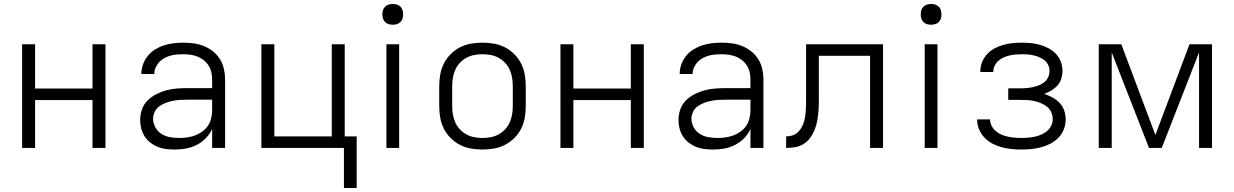

<svg xmlns="http://www.w3.org/2000/svg" viewBox="-20 -742 6190 963"><path d="M91 0V-520H156V-298H444V-520H509V0H444V-240H156V0Z M856 8Q835 8 813.5 5.5Q792 3 772 -5Q752 -13 734.5 -26.5Q717 -40 705.5 -58Q694 -76 688.5 -97Q683 -118 683 -140Q683 -167 692 -193Q701 -219 720 -238Q739 -257 763.5 -269.5Q788 -282 814 -289Q840 -296 867 -298Q894 -300 921 -300H1044V-344Q1044 -362 1040 -380Q1036 -398 1026 -413.5Q1016 -429 1001.5 -440.5Q987 -452 970 -458.5Q953 -465 934.5 -467.5Q916 -470 898 -470Q882 -470 865.5 -468.5Q849 -467 833.5 -462.5Q818 -458 803.5 -450Q789 -442 778 -430Q767 -418 760.5 -403Q754 -388 754 -371H689Q689 -396 697.5 -419.5Q706 -443 721.5 -462Q737 -481 758 -494Q779 -507 802 -514.5Q825 -522 849.5 -525Q874 -528 898 -528Q925 -528 951.5 -524.5Q978 -521 1002.5 -511Q1027 -501 1048 -484.5Q1069 -468 1083 -445.5Q1097 -423 1103 -396.5Q1109 -370 1109 -344V0H1044V-95Q1032 -69 1012 -48.5Q992 -28 966.5 -15Q941 -2 913 3Q885 8 856 8ZM879 -50Q900 -50 920 -53Q940 -56 959 -63Q978 -70 995 -82.5Q1012 -95 1023 -111.5Q1034 -128 1039 -148.5Q1044 -169 1044 -189V-242H921Q902 -242 884 -241Q866 -240 848 -236.5Q830 -233 812.5 -226.5Q795 -220 780 -209.5Q765 -199 756.5 -182Q748 -165 748 -147Q748 -124 759.5 -103Q771 -82 790.5 -70Q810 -58 833 -54Q856 -50 879 -50Z M1705 201V0H1291V-520H1356V-58H1644V-520H1709V-58H1769V201Z M1918 0V-520H1982V0ZM1950 -618Q1939 -618 1929 -621Q1919 -624 1911.5 -631.5Q1904 -639 1901 -649Q1898 -659 1898 -670Q1898 -681 1901 -691Q1904 -701 1911.5 -708.5Q1919 -716 1929 -719Q1939 -722 1950 -722Q1961 -722 1971 -719Q1981 -716 1988.5 -708.5Q1996 -701 1999 -691Q2002 -681 2002 -670Q2002 -659 1999 -649Q1996 -639 1988.5 -631.5Q1981 -624 1971 -621Q1961 -618 1950 -618Z M2400 8Q2371 8 2342 3Q2313 -2 2287 -15.5Q2261 -29 2240 -50Q2219 -71 2206 -97Q2193 -123 2188 -152Q2183 -181 2183 -210V-310Q2183 -339 2188 -368Q2193 -397 2206 -423Q2219 -449 2240 -470Q2261 -491 2287 -504.5Q2313 -518 2342 -523Q2371 -528 2400 -528Q2429 -528 2458 -523Q2487 -518 2513 -504.5Q2539 -491 2560 -470Q2581 -449 2594 -423Q2607 -397 2612 -368Q2617 -339 2617 -310V-210Q2617 -181 2612 -152Q2607 -123 2594 -97Q2581 -71 2560 -50Q2539 -29 2513 -15.5Q2487 -2 2458 3Q2429 8 2400 8ZM2400 -50Q2421 -50 2442 -54Q2463 -58 2481 -68Q2499 -78 2513.5 -93.5Q2528 -109 2536.5 -128Q2545 -147 2548.5 -168Q2552 -189 2552 -210V-310Q2552 -331 2548.5 -352Q2545 -373 2536.5 -392Q2528 -411 2513.5 -426.5Q2499 -442 2481 -452Q2463 -462 2442 -466Q2421 -470 2400 -470Q2379 -470 2358 -466Q2337 -462 2319 -452Q2301 -442 2286.5 -426.5Q2272 -411 2263.5 -392Q2255 -373 2251.5 -352Q2248 -331 2248 -310V-210Q2248 -189 2251.5 -168Q2255 -147 2263.5 -128Q2272 -109 2286.5 -93.5Q2301 -78 2319 -68Q2337 -58 2358 -54Q2379 -50 2400 -50Z M2791 0V-520H2856V-298H3144V-520H3209V0H3144V-240H2856V0Z M3556 8Q3535 8 3513.5 5.5Q3492 3 3472 -5Q3452 -13 3434.5 -26.5Q3417 -40 3405.5 -58Q3394 -76 3388.5 -97Q3383 -118 3383 -140Q3383 -167 3392 -193Q3401 -219 3420 -238Q3439 -257 3463.5 -269.5Q3488 -282 3514 -289Q3540 -296 3567 -298Q3594 -300 3621 -300H3744V-344Q3744 -362 3740 -380Q3736 -398 3726 -413.5Q3716 -429 3701.5 -440.5Q3687 -452 3670 -458.5Q3653 -465 3634.5 -467.5Q3616 -470 3598 -470Q3582 -470 3565.5 -468.5Q3549 -467 3533.5 -462.5Q3518 -458 3503.5 -450Q3489 -442 3478 -430Q3467 -418 3460.5 -403Q3454 -388 3454 -371H3389Q3389 -396 3397.5 -419.5Q3406 -443 3421.5 -462Q3437 -481 3458 -494Q3479 -507 3502 -514.5Q3525 -522 3549.5 -525Q3574 -528 3598 -528Q3625 -528 3651.5 -524.5Q3678 -521 3702.5 -511Q3727 -501 3748 -484.5Q3769 -468 3783 -445.5Q3797 -423 3803 -396.5Q3809 -370 3809 -344V0H3744V-95Q3732 -69 3712 -48.5Q3692 -28 3666.5 -15Q3641 -2 3613 3Q3585 8 3556 8ZM3579 -50Q3600 -50 3620 -53Q3640 -56 3659 -63Q3678 -70 3695 -82.5Q3712 -95 3723 -111.5Q3734 -128 3739 -148.5Q3744 -169 3744 -189V-242H3621Q3602 -242 3584 -241Q3566 -240 3548 -236.5Q3530 -233 3512.5 -226.5Q3495 -220 3480 -209.5Q3465 -199 3456.5 -182Q3448 -165 3448 -147Q3448 -124 3459.5 -103Q3471 -82 3490.5 -70Q3510 -58 3533 -54Q3556 -50 3579 -50Z M3923 0V-58Q3938 -58 3952.5 -62Q3967 -66 3978 -75.5Q3989 -85 3997 -97.5Q4005 -110 4010 -124Q4015 -138 4017.5 -152.5Q4020 -167 4021 -182Q4022 -197 4022.5 -212Q4023 -227 4023 -241Q4023 -251 4023 -261Q4023 -271 4023 -281V-520H4409V0H4344V-462H4087V-280Q4087 -279 4087 -278Q4087 -277 4087 -275Q4087 -252 4087 -229Q4087 -206 4085 -183Q4083 -160 4079 -137Q4075 -114 4066.5 -92.5Q4058 -71 4044.5 -52Q4031 -33 4011.5 -20.5Q3992 -8 3969 -4Q3946 0 3923 0Z M4618 0V-520H4682V0ZM4650 -618Q4639 -618 4629 -621Q4619 -624 4611.5 -631.5Q4604 -639 4601 -649Q4598 -659 4598 -670Q4598 -681 4601 -691Q4604 -701 4611.5 -708.5Q4619 -716 4629 -719Q4639 -722 4650 -722Q4661 -722 4671 -719Q4681 -716 4688.5 -708.5Q4696 -701 4699 -691Q4702 -681 4702 -670Q4702 -659 4699 -649Q4696 -639 4688.5 -631.5Q4681 -624 4671 -621Q4661 -618 4650 -618Z M5103 8Q5078 8 5053 5.5Q5028 3 5004 -3.5Q4980 -10 4958 -21.5Q4936 -33 4918.5 -51Q4901 -69 4891 -92.5Q4881 -116 4881 -141Q4881 -141 4881 -141.5Q4881 -142 4881 -143H4946Q4946 -142 4946 -142Q4946 -142 4946 -142Q4946 -125 4954 -110Q4962 -95 4975 -84Q4988 -73 5003.5 -66.5Q5019 -60 5035.5 -56.5Q5052 -53 5069 -51.5Q5086 -50 5103 -50Q5120 -50 5137 -51.5Q5154 -53 5170.5 -56.5Q5187 -60 5203 -67Q5219 -74 5232 -85Q5245 -96 5252.5 -111.5Q5260 -127 5260 -145Q5260 -162 5253 -178.5Q5246 -195 5232.5 -206Q5219 -217 5202.5 -224Q5186 -231 5169 -235Q5152 -239 5134.5 -240Q5117 -241 5100 -241H5037V-299H5100Q5116 -299 5131.5 -300.5Q5147 -302 5162.5 -305.5Q5178 -309 5192.5 -315Q5207 -321 5219 -331Q5231 -341 5237.5 -355.5Q5244 -370 5244 -386Q5244 -401 5237.5 -415.5Q5231 -430 5219 -439.5Q5207 -449 5193 -455Q5179 -461 5164 -464.5Q5149 -468 5133.5 -469Q5118 -470 5103 -470Q5088 -470 5072.5 -468.5Q5057 -467 5042 -463.5Q5027 -460 5013 -453.5Q4999 -447 4987.5 -437Q4976 -427 4969 -412.5Q4962 -398 4962 -383Q4962 -383 4962 -382.5Q4962 -382 4962 -381H4897Q4897 -382 4897 -383Q4897 -384 4897 -385Q4897 -408 4906 -430.5Q4915 -453 4930.5 -470Q4946 -487 4967 -498.5Q4988 -510 5010.5 -516.5Q5033 -523 5056.5 -525.5Q5080 -528 5103 -528Q5126 -528 5149.5 -526Q5173 -524 5195.5 -517.5Q5218 -511 5239 -500Q5260 -489 5276 -472Q5292 -455 5300.5 -432.5Q5309 -410 5309 -387Q5309 -367 5303 -347.5Q5297 -328 5284 -313.5Q5271 -299 5253.5 -288.5Q5236 -278 5218 -271Q5239 -264 5259 -253Q5279 -242 5294.5 -226Q5310 -210 5317.5 -188Q5325 -166 5325 -143Q5325 -118 5316 -94Q5307 -70 5289.5 -52Q5272 -34 5249.5 -22Q5227 -10 5202.5 -3.5Q5178 3 5153 5.5Q5128 8 5103 8Z M5491 0V-520H5604L5775 -65L5946 -520H6059V0H5994V-479L5807 0H5743L5556 -479V0Z"/></svg>

Font: Iosevka Aile Custom Light
Style: Regular
Weight: 300
Designer: Belleve Invis
Foundry: Belleve Invis
Version: Version 17.0.2; ttfautohint (v1.8.3)